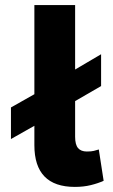

<svg xmlns="http://www.w3.org/2000/svg" viewBox="-20 -724 443 754"><path d="M377 -511V-386L275 -327V-187Q275 -156 286.5 -142.5Q298 -129 321 -129Q339 -129 348.5 -131.5Q358 -134 368 -137L387 -14Q365 -4 336.5 3Q308 10 274 10Q115 10 115 -154V-230L23 -178V-302L115 -354V-704H275V-451Z"/></svg>

Font: Prodigy Sans
Style: Bold
Weight: 700
Designer: Wei Huang
Foundry: Wei Huang
Version: Version 1.003; ttfautohint (v1.8.3)